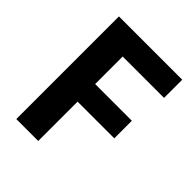

<svg xmlns="http://www.w3.org/2000/svg" viewBox="-189 -767 873 873"><g transform="rotate(45 247.5 -330.0)"><path d="M65 0V-660H206V0ZM130 -253V-366H442V-253ZM130 -543V-660H472V-543Z"/></g></svg>

Font: Bricolage Grotesque SemiCondensed
Style: Bold
Weight: 700
Width: 4
Designer: Mathieu Triay
Foundry: Atelier Triay
Version: Version 1.001;gftools[0.9.33.dev8+g029e19f]